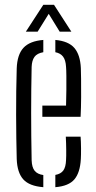

<svg xmlns="http://www.w3.org/2000/svg" viewBox="-20 -772 399 798"><path d="M49.5 -111.5Q48.5 -151 47.8 -197.5Q47 -244 47 -294.2Q47 -344.5 47.5 -393.8Q48 -443 49.5 -487.5Q51.5 -545 77.5 -573.2Q103.5 -601.5 160 -606V-555Q134 -550.5 123.2 -535.5Q112.5 -520.5 111.5 -494Q110.5 -448 110 -400.5Q109.5 -353 109.5 -304.2Q109.5 -255.5 110 -205.8Q110.5 -156 111.5 -106Q112.5 -76.5 124 -62.2Q135.5 -48 160 -44.5V6Q102 1.5 76.8 -26.5Q51.5 -54.5 49.5 -111.5ZM210 6V-45Q232.5 -49 243 -63.2Q253.5 -77.5 254.5 -106.5Q255.5 -121.5 255.2 -148.8Q255 -176 253.5 -204H315Q316.5 -184.5 316.8 -156Q317 -127.5 316 -111.5Q313 -54.5 289.2 -26.5Q265.5 1.5 210 6ZM156 -286.5V-333H254.5Q255.5 -365 255.8 -398Q256 -431 255.8 -457.2Q255.5 -483.5 254.5 -494Q253 -522.5 242 -536.8Q231 -551 210 -555V-606Q265 -601 289.2 -572.5Q313.5 -544 316 -489Q316.5 -478 317 -444.5Q317.5 -411 317.2 -368.2Q317 -325.5 315 -286.5ZM87.5 -640.5 160 -752H204.5L276.5 -640.5H228L182.5 -714.5L136.5 -640.5Z"/></svg>

Font: Big Shoulders Stencil Text Thin Light
Style: Regular
Weight: 300
Version: Version 2.001